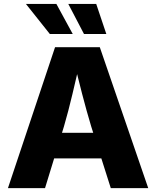

<svg xmlns="http://www.w3.org/2000/svg" viewBox="-20 -971 806 991"><path d="M21 0 264.2 -727.5H495.1L745.1 0H551.8L450.7 -318.4Q426.8 -397.9 403.8 -486.6Q380.9 -575.2 357.9 -671.4H397.5Q375 -574.7 354 -485.8Q333 -397 310.1 -318.4L212.4 0ZM186.5 -153.3V-285.6H580.1V-153.3ZM413.6 -795.4 332.5 -950.7H476.6L528.8 -795.4ZM237.3 -795.4 113.8 -950.7H271L355.5 -795.4Z"/></svg>

Font: Inter 16pt ExtraBold
Style: Regular
Weight: 800
Version: Version 4.001;git-66647c0bb